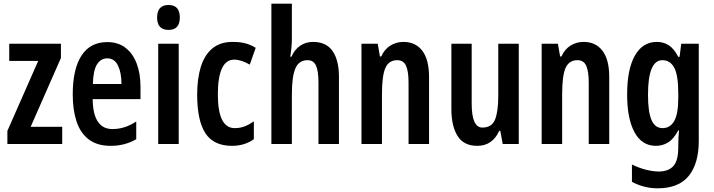

<svg xmlns="http://www.w3.org/2000/svg" viewBox="-20 -780 3866 1040"><path d="M317 0H20V-71L187 -450H30V-543H310V-466L146 -93H317Z M561 -552Q620 -552 660 -521Q700 -490 720.5 -435.5Q741 -381 741 -310V-243H482Q484 -81 589 -81Q622 -81 653 -90.5Q684 -100 718 -122V-26Q687 -8 652.5 1Q618 10 580 10Q506 10 460.5 -25Q415 -60 394.5 -122.5Q374 -185 374 -268Q374 -406 421.5 -479Q469 -552 561 -552ZM561 -464Q526 -464 505.5 -431.5Q485 -399 483 -325H638Q638 -386 619 -425Q600 -464 561 -464Z M893 -753Q954 -753 954 -685Q954 -618 893 -618Q831 -618 831 -685Q831 -753 893 -753ZM948 -543V0H837V-543Z M1237 10Q1137 10 1092.5 -58.5Q1048 -127 1048 -268Q1048 -353 1067.5 -417Q1087 -481 1129.5 -517Q1172 -553 1240 -553Q1283 -553 1312 -544.5Q1341 -536 1365 -521L1333 -430Q1286 -457 1248 -457Q1204 -457 1182 -409Q1160 -361 1160 -269Q1160 -86 1251 -86Q1280 -86 1304 -95Q1328 -104 1355 -123V-26Q1328 -7 1298.5 1.5Q1269 10 1237 10Z M1561 -573Q1561 -549 1558.5 -521.5Q1556 -494 1552 -473H1559Q1575 -511 1605.5 -532Q1636 -553 1676 -553Q1747 -553 1781.5 -503.5Q1816 -454 1816 -363V0H1705V-333Q1705 -396 1691.5 -425Q1678 -454 1646 -454Q1599 -454 1580 -409.5Q1561 -365 1561 -270V0H1450V-760H1561Z M2165 -553Q2231 -553 2267.5 -505Q2304 -457 2304 -363V0H2193V-333Q2193 -393 2179.5 -423.5Q2166 -454 2132 -454Q2086 -454 2067.5 -412Q2049 -370 2049 -270V0H1938V-543H2026L2038 -474H2045Q2063 -514 2095 -533.5Q2127 -553 2165 -553Z M2790 -543V0H2703L2690 -71H2684Q2647 10 2565 10Q2492 10 2458.5 -43.5Q2425 -97 2425 -189V-543H2535V-218Q2535 -89 2593 -89Q2644 -89 2661.5 -132.5Q2679 -176 2679 -261V-543Z M3141 -553Q3207 -553 3243.5 -505Q3280 -457 3280 -363V0H3169V-333Q3169 -393 3155.5 -423.5Q3142 -454 3108 -454Q3062 -454 3043.5 -412Q3025 -370 3025 -270V0H2914V-543H3002L3014 -474H3021Q3039 -514 3071 -533.5Q3103 -553 3141 -553Z M3538 -553Q3573 -553 3601.5 -535.5Q3630 -518 3654 -472H3661L3670 -543H3765V-17Q3765 106 3710.5 173Q3656 240 3542 240Q3469 240 3403 205V111Q3444 131 3481.5 140Q3519 149 3548 149Q3600 149 3627 120Q3654 91 3654 17V7Q3654 -33 3658 -74H3654Q3629 -27 3599 -8.5Q3569 10 3533 10Q3457 10 3417 -63.5Q3377 -137 3377 -268Q3377 -405 3419 -479Q3461 -553 3538 -553ZM3568 -454Q3490 -454 3490 -267Q3490 -174 3509 -130Q3528 -86 3569 -86Q3610 -86 3632 -124.5Q3654 -163 3654 -250V-274Q3654 -371 3632.5 -412.5Q3611 -454 3568 -454Z"/></svg>

Font: Noto Sans Sinhala ExtraCondensed SemiBold
Style: Regular
Weight: 600
Width: 2
Designer: Jelle Bosma - Monotype Design Team
Foundry: Monotype Imaging Inc.
Version: Version 2.006; ttfautohint (v1.8.4.7-5d5b)